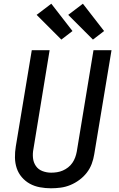

<svg xmlns="http://www.w3.org/2000/svg" viewBox="-20 -1005 640 1033"><path d="M254 8Q224 8 194.5 2.5Q165 -3 140.5 -16.5Q116 -30 97.5 -51.5Q79 -73 70 -100Q61 -127 60.5 -157Q60 -187 65 -217L151 -735H247L160 -204Q155 -179 157.5 -155Q160 -131 173 -112Q186 -93 208.5 -84.5Q231 -76 255 -76Q255 -76 255.5 -76Q256 -76 256 -76Q271 -76 287 -78.5Q303 -81 318 -87.5Q333 -94 346.5 -104.5Q360 -115 369.5 -129Q379 -143 384.5 -158Q390 -173 393 -189L483 -735H580L487 -175Q483 -149 473.5 -123.5Q464 -98 447 -76Q430 -54 407 -37Q384 -20 358.5 -9.5Q333 1 306.5 4.5Q280 8 254 8ZM480 -792 347 -925 426 -985 540 -838ZM310 -792 177 -925 256 -985 370 -838Z"/></svg>

Font: Iosevka Curly Medium Extended
Style: Italic
Weight: 500
Width: 7
Italic angle: -9°
Monospace: yes
Designer: Belleve Invis
Foundry: Belleve Invis
Version: Version 11.1.0; ttfautohint (v1.8.3)